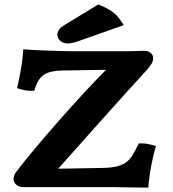

<svg xmlns="http://www.w3.org/2000/svg" viewBox="-20 -844 780 866"><path d="M423.1 -823.7 268.1 -729.5C250.7 -719 238.7 -703.8 238.7 -688C238.7 -667.4 257.6 -648 284.3 -648C301 -648 318.7 -652.7 343.3 -661.9L538.4 -730.7L521.3 -755.8C503.2 -782.4 474.4 -802.8 438 -817.7ZM648.7 2.5 650.9 -20.7C655.8 -68.2 665.6 -119.9 677.3 -164L683 -185.6L659.9 -191.7C652.4 -193.6 638.8 -197.2 622 -197.2H606.1L599.4 -183.9C568.6 -123.5 552.2 -88.1 441.4 -86.5L242.5 -83C288.1 -134.5 532.2 -409 641.4 -527.6C662 -551.1 671 -564.4 671 -581.8C671 -603.1 649.8 -615 633 -615C619.2 -615 589.1 -613 559.6 -613H307.2C254.9 -613 145.7 -617 110 -619.9L85 -621.9L83.1 -597C79.2 -551.6 69.4 -502.5 61.5 -466.9L56.9 -446.2L78.8 -440.2C89.8 -437.2 101.9 -434.6 116 -434.6H134.3L139.8 -450.7C158.3 -504.2 188 -525.1 263.1 -526L458.3 -529.1C343.7 -414.6 150.7 -196.1 53.8 -69.9C45.5 -59.7 41 -47.1 41 -36C41 -12.1 65.5 0 85 0H489.9C520.1 0 625.5 2 625.5 2Z"/></svg>

Font: Linux Libertine Mono O 
Style: Mono Bold
Weight: 400
Designer: Philipp H. Poll
Foundry: Philipp H. Poll
Version: Version 5.1.7